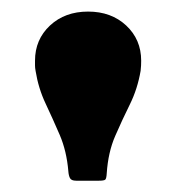

<svg xmlns="http://www.w3.org/2000/svg" viewBox="-20 -786 312 340"><path d="M229 -660.5Q223.5 -628.5 210 -601.2Q196.5 -574 184 -545.2Q171.5 -516.5 169 -479Q168.5 -470 166.5 -468Q164.5 -466 155 -466H115Q106 -466 103.8 -470.8Q101.5 -475.5 101 -483Q98 -518.5 85.8 -547Q73.5 -575.5 60.8 -602.5Q48 -629.5 43 -660.5Q42 -666 42 -670Q42 -674 42 -678.5Q42 -716 68.5 -740.8Q95 -765.5 136 -765.5Q177 -765.5 203.5 -740.8Q230 -716 230 -678.5Q230 -674 229.8 -670Q229.5 -666 229 -660.5Z"/></svg>

Font: Besley* Heavy
Style: Regular
Weight: 800
Designer: Owen Earl
Foundry: indestructible type*
Version: Version 3.000; ttfautohint (v1.8.3)